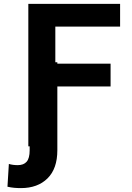

<svg xmlns="http://www.w3.org/2000/svg" viewBox="-20 -747 672 980"><path d="M544.4 -421.9V-305.8H272.7V19.9Q272.7 114 222.5 163.5Q172.2 213.1 86.6 213.1Q68.9 213.1 52.6 211.6Q36.2 210.2 18.1 206L25.2 89.8Q45.5 95.9 70.7 95.9Q100.9 95.9 116.1 78.3Q131.4 60.7 131.4 19.9V0H124.6V-727.3H593V-611.2H262.4V-429.3H272.7V-421.9Z"/></svg>

Font: Interface
Style: Bold
Weight: 700
Designer: Rasmus Andersson
Foundry: rsms
Version: Version 1.8